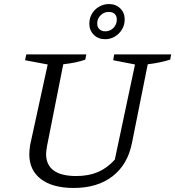

<svg xmlns="http://www.w3.org/2000/svg" viewBox="-20 -920 867 950"><path d="M345 10Q240 10 182.5 -34Q125 -78 125 -156Q125 -165 126 -176Q127 -187 129 -202L216 -601L104 -622L110 -651H407L402 -625Q380 -617 354 -611.5Q328 -606 293 -602L213 -199Q211 -186 209.5 -176Q208 -166 208 -159Q208 -104 245.5 -76.5Q283 -49 357 -49Q418 -49 464 -68.5Q510 -88 548 -130L648 -601L540 -622L545 -651H827L822 -625Q800 -618 772.5 -612Q745 -606 711 -602L633 -213Q612 -106 537 -48Q462 10 345 10ZM500 -726Q466 -726 444 -748Q422 -770 422 -803Q422 -830 435 -852Q448 -874 470.5 -887Q493 -900 519 -900Q553 -900 575 -878.5Q597 -857 597 -824Q597 -797 584 -775Q571 -753 549 -739.5Q527 -726 500 -726ZM501 -765Q525 -765 541.5 -782Q558 -799 558 -823Q558 -841 547.5 -851Q537 -861 518 -861Q495 -861 478 -844.5Q461 -828 461 -804Q461 -786 472 -775.5Q483 -765 501 -765Z"/></svg>

Font: Piazzolla 24pt
Style: Italic
Weight: 400
Italic angle: -11.3°
Designer: Juan Pablo del Peral
Foundry: Huerta Tipografica
Version: Version 2.005